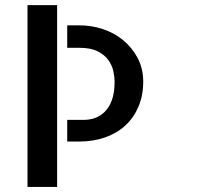

<svg xmlns="http://www.w3.org/2000/svg" viewBox="-20 -740 872 760"><path d="M88.9 -719.7H206.1V0H88.9ZM295.9 -639.6Q341.8 -639.6 386.7 -625Q431.6 -610.4 467.3 -581.1Q502.9 -551.8 524.9 -510.3Q546.9 -468.8 546.9 -417Q546.9 -362.3 528.3 -318.4Q509.8 -274.4 476.6 -243.7Q443.4 -212.9 396.5 -196.3Q349.6 -179.7 293 -179.7H246.1V-265.6H313.5Q335 -265.6 356 -272.9Q377 -280.3 394.5 -297.4Q412.1 -314.5 422.9 -343.8Q433.6 -373 433.6 -417Q433.6 -434.6 428.7 -458Q423.8 -481.4 408.7 -502.4Q393.6 -523.4 366.2 -537.1Q338.9 -550.8 293.9 -550.8H246.1V-639.6Z"/></svg>

Font: Allerta Stencil
Style: Regular
Weight: 400
Designer: Matt McInerney
Foundry: Matt McInerney
Version: Version 1.02